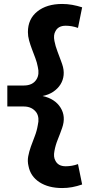

<svg xmlns="http://www.w3.org/2000/svg" viewBox="-20 -730 477 970"><path d="M294 -84Q284 -55 272 -25.5Q260 4 255 33Q249 63 260 82Q274 110 312 110Q344 110 374 99Q379 125 384.5 150.5Q390 176 395 202Q369 211 344.5 215.5Q320 220 294 220Q225 220 179.5 190.5Q134 161 124 109Q118 84 122.5 60Q127 36 136 10.5Q145 -15 155.5 -41.5Q166 -68 171 -98Q180 -135 165 -160Q143 -192 100 -192H17V-298H100Q146 -298 165 -330Q180 -355 171 -392Q167 -414 158.5 -436.5Q150 -459 141.5 -481.5Q133 -504 127 -525.5Q121 -547 121 -568Q121 -634 168.5 -672Q216 -710 294 -710Q320 -710 345 -705.5Q370 -701 395 -693Q390 -667 384.5 -641Q379 -615 374 -589Q343 -600 312 -600Q274 -600 260 -572Q249 -553 255 -523Q260 -497 270 -471Q280 -445 289 -420L294 -406Q304 -377 301.5 -351Q299 -325 285.5 -303.5Q272 -282 249 -266.5Q226 -251 195 -245Q258 -231 286 -186Q314 -141 294 -84Z"/></svg>

Font: Rosa Sans
Style: Bold
Weight: 700
Designer: Pentagram / MCKL
Foundry: Pentagram / MCKL
Version: Version 1.005;September 16, 2019;FontCreator 11.5.0.2425 64-